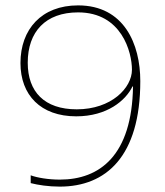

<svg xmlns="http://www.w3.org/2000/svg" viewBox="-20 -681 612 713"><path d="M501 -380C501 -517 441 -661 270 -661C134 -661 56 -572 56 -447C56 -328 131 -249 263 -249C378 -249 447 -308 472 -360H474C470 -104 351 -14 202 -14C160 -14 118 -21 94 -30V-1C121 6 160 12 202 12C373 12 501 -99 501 -380ZM270 -635C432 -635 470 -487 470 -422C470 -355 394 -275 265 -275C145 -275 83 -340 83 -448C83 -563 149 -635 270 -635Z"/></svg>

Font: Noto Sans Telugu Thin
Style: Regular
Weight: 100
Designer: Jelle Bosma - Monotype Design Team
Foundry: Monotype Imaging Inc.
Version: Version 2.005